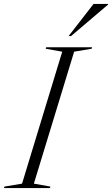

<svg xmlns="http://www.w3.org/2000/svg" viewBox="-62 -955 568 975"><path d="M254 -692.5 170 -707.5 172.5 -715H406L403.5 -707.5L314.5 -692.5L110 -22.5L194 -7.5L191.5 0H-41.5L-39.5 -7.5L50 -22.5ZM286.5 -772 413 -935H487L486.5 -931.5L299 -772Z"/></svg>

Font: Newsreader 72pt Light
Style: Italic
Weight: 300
Italic angle: -17°
Designer: Hugues Gentile
Foundry: Production Type
Version: Version 1.003; ttfautohint (v1.8.3)